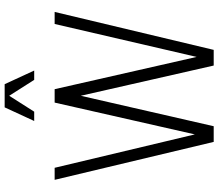

<svg xmlns="http://www.w3.org/2000/svg" viewBox="-78 -882 960 845"><g transform="rotate(-90 402.5 -460.0)"><path d="M200 0H269L403 -585L536 0H605L772 -700H719L574 -75L432 -700H373L233 -83L86 -700H33ZM292 -790H333L403 -900L473 -790H514L454 -920H352Z"/></g></svg>

Font: Uncut Sans Light
Style: Regular
Weight: 300
Designer: Kasper Nordkvist
Foundry: UNCUT.wtf
Version: Version 1.304;Glyphs 3.2 (3246)